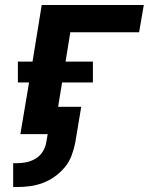

<svg xmlns="http://www.w3.org/2000/svg" viewBox="-20 -540 640 773"><path d="M33 213V117H49Q68 117 87 113Q106 109 123.5 98.5Q141 88 152 70.5Q163 53 166 34L172 0H62L97 -208H52V-292H111L148 -520H559L540 -410H263L244 -292H354V-208H230L214 -110H307L283 34Q278 60 268.5 85.5Q259 111 241.5 132.5Q224 154 201 170.5Q178 187 152.5 196.5Q127 206 101 209.5Q75 213 49 213Z"/></svg>

Font: Iosevka SS04 XBd Ex Obl
Style: Regular
Weight: 800
Width: 7
Italic angle: -9°
Monospace: yes
Designer: Belleve Invis
Foundry: Belleve Invis
Version: Version 19.0.0; ttfautohint (v1.8.4)